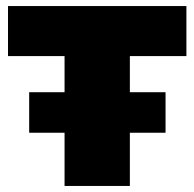

<svg xmlns="http://www.w3.org/2000/svg" viewBox="-20 -615 643 635"><path d="M193.5 0V-429.5H6.5V-595H596.5V-429.5H409.5V0ZM76.5 -176V-310H527.5V-176Z"/></svg>

Font: Encode Sans SC Black
Style: Regular
Weight: 900
Version: Version 3.002